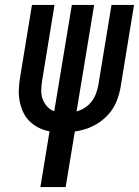

<svg xmlns="http://www.w3.org/2000/svg" viewBox="-20 -755 561 775"><path d="M143 0 180 -225Q157 -229 136 -239.5Q115 -250 99 -266Q83 -282 73.5 -302.5Q64 -323 59.5 -346Q55 -369 56 -393.5Q57 -418 61 -442L109 -735H200L150 -429Q147 -410 146.5 -391Q146 -372 152 -355.5Q158 -339 170 -325.5Q182 -312 199 -306L270 -735H360L289 -305Q307 -310 323 -320.5Q339 -331 350 -345.5Q361 -360 367.5 -377.5Q374 -395 377 -412L430 -735H521L466 -399Q462 -378 454.5 -356.5Q447 -335 434.5 -315.5Q422 -296 404.5 -280Q387 -264 367 -252.5Q347 -241 325 -234Q303 -227 282 -224L245 0Z"/></svg>

Font: Iosevka Term Curly SmBd Obl
Style: Regular
Weight: 600
Italic angle: -9°
Designer: Belleve Invis
Foundry: Belleve Invis
Version: Version 32.3.0